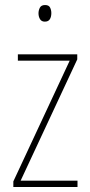

<svg xmlns="http://www.w3.org/2000/svg" viewBox="-20 -836 357 763"><path d="M288 -93H33V-115L257 -595H51V-620H287V-600L62 -118H288ZM159 -816Q174 -816 179 -806Q184 -796 184 -784Q184 -769 178 -759.5Q172 -750 158 -750Q145 -750 139 -760Q133 -770 133 -783Q133 -795 138.5 -805.5Q144 -816 159 -816Z"/></svg>

Font: Noto Sans Kannada UI Condensed Thin
Style: Regular
Weight: 100
Width: 3
Designer: Jelle Bosma - Monotype Design Team
Foundry: Monotype Imaging Inc.
Version: Version 2.005; ttfautohint (v1.8.4.7-5d5b)